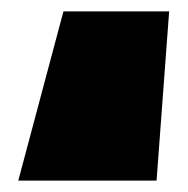

<svg xmlns="http://www.w3.org/2000/svg" viewBox="-20 -316 329 336"><path d="M254 0H12L91 -296H276Z"/></svg>

Font: Cairo Black
Style: Regular
Weight: 900
Designer: Mohamed Gaber, Accademia di Belle Arti di Urbino and others
Foundry: Kief Type Foundry, Accademia di Belle Arti di Urbino and others
Version: Version 3.011